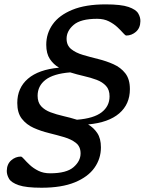

<svg xmlns="http://www.w3.org/2000/svg" viewBox="-20 -737 662 878"><path d="M441.5 -63Q441.5 -11.5 412 30.2Q382.5 72 322.2 96.8Q262 121.5 170 121.5Q99.5 121.5 65.5 109.8Q31.5 98 21.2 80.2Q11 62.5 11 44.5Q11.5 13.5 31.2 -3.8Q51 -21 75.5 -21Q80 -21 90 -9.5Q100 2 116.2 17.2Q132.5 32.5 155.5 44Q178.5 55.5 209 55.5Q284 55.5 316.2 27.5Q348.5 -0.5 348.5 -35.5Q348.5 -66.5 327.5 -83.2Q306.5 -100 273.5 -109.8Q240.5 -119.5 203.8 -128.5Q167 -137.5 134 -152.2Q101 -167 80 -193.8Q59 -220.5 59 -266Q59 -335 107.8 -377Q156.5 -419 250 -427.5Q224.5 -442.5 208 -467.2Q191.5 -492 191.5 -532.5Q191.5 -584 221 -625.8Q250.5 -667.5 310.8 -692.2Q371 -717 463 -717Q534 -717 567.8 -705.2Q601.5 -693.5 612 -675.8Q622.5 -658 622 -640Q621.5 -609 601.8 -591.8Q582 -574.5 557.5 -574.5Q553 -574.5 543 -586Q533 -597.5 516.8 -612.8Q500.5 -628 477.8 -639.5Q455 -651 424 -651Q349 -651 316.8 -623.2Q284.5 -595.5 284.5 -560Q284.5 -529.5 305.5 -512.5Q326.5 -495.5 359.5 -485.8Q392.5 -476 429.2 -467Q466 -458 499 -443.2Q532 -428.5 553 -401.8Q574 -375 574 -329.5Q574 -260.5 525.2 -218.5Q476.5 -176.5 383 -168Q408.5 -153 425 -128.2Q441.5 -103.5 441.5 -63ZM481 -296.5Q481 -326.5 464.8 -344.2Q448.5 -362 421.8 -372Q395 -382 363.2 -389.2Q331.5 -396.5 301 -406Q224.5 -400 188.2 -372Q152 -344 152 -299Q152 -269 168.2 -251.2Q184.5 -233.5 211.2 -223.5Q238 -213.5 269.8 -206.2Q301.5 -199 332 -189.5Q408.5 -195.5 444.8 -223.5Q481 -251.5 481 -296.5Z"/></svg>

Font: Newsreader 6pt
Style: Italic
Weight: 400
Italic angle: -17°
Designer: Hugues Gentile
Foundry: Production Type
Version: Version 1.003; ttfautohint (v1.8.3)